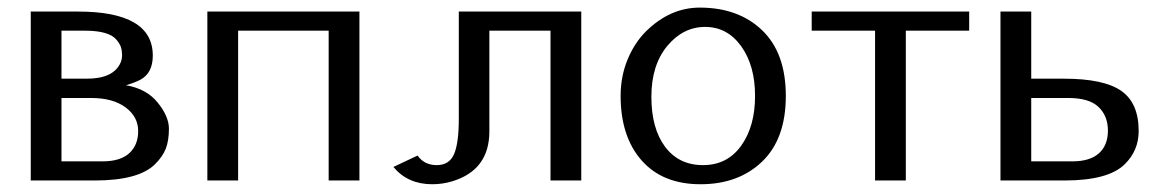

<svg xmlns="http://www.w3.org/2000/svg" viewBox="-20 -470 3017 500"><path d="M140.1 -214.8V-49.8H247.1Q293 -49.8 316.4 -70.8Q339.8 -91.8 339.8 -128.9Q339.8 -166 306.9 -190.4Q273.9 -214.8 217.8 -214.8ZM308.1 -248Q361.8 -238.8 390.9 -202.6Q419.9 -166.5 419.9 -135Q419.9 -103.5 411.6 -82.5Q403.3 -61.5 383.3 -42Q340.3 0 227.1 0H60.1V-439.9H183.1Q377.9 -439.9 377.9 -325.2Q377.9 -280.3 346.2 -262.7Q331.5 -254.9 308.1 -248ZM140.1 -390.1V-265.1H206.1Q275.4 -265.1 293.9 -306.6Q297.9 -315.9 297.9 -326.7Q297.9 -337.4 294.9 -347.2Q292 -356.4 282.7 -367.2Q263.7 -389.6 203.1 -390.1Z M916 -439.9V0H835.9V-390.1H600.1V0H520V-439.9Z M1413.6 0V-390.1H1254.4V-127Q1253.9 -27.3 1158.2 2Q1132.8 9.8 1105.5 9.8Q1042 9.8 1004.4 -35.2L1067.4 -64.9Q1085 -40 1117.4 -40Q1149.9 -40 1162.4 -68.6Q1174.8 -97.2 1174.8 -160.2V-439.9H1493.7V0Z M1596.2 0ZM1910.2 -90.6Q1946.3 -141.1 1946.3 -220.2Q1946.3 -299.3 1910.2 -349.6Q1874 -399.9 1816.4 -399.9Q1758.8 -399.9 1717.5 -350.1Q1676.3 -300.3 1676.3 -218Q1676.3 -135.7 1711.9 -87.9Q1747.6 -40 1810.8 -40Q1874 -40 1910.2 -90.6ZM1596.2 -220.2Q1596.2 -271 1614.3 -314.9Q1632.3 -358.4 1661.6 -387.7Q1724.6 -450.2 1802.2 -450.2Q1903.3 -450.2 1964.8 -391.1Q2026.4 -332 2026.4 -220.2Q2026.4 -108.4 1964.8 -49.3Q1903.3 9.8 1804.4 9.8Q1705.6 9.8 1650.9 -52.2Q1596.2 -114.3 1596.2 -220.2Z M2338.9 -390.1V0H2258.8V-390.1H2093.8V-439.9H2503.9V-390.1Z M2665.5 -214.8V-49.8H2772.5Q2818.4 -49.8 2841.8 -70.8Q2865.2 -91.8 2865.2 -129.9Q2865.2 -168 2840.8 -191.4Q2816.4 -214.8 2762.2 -214.8ZM2945.3 -128.9Q2945.3 -77.6 2908.7 -42Q2865.7 0 2752.4 0H2585.4V-439.9H2665.5V-265.1H2750.5Q2854.5 -265.1 2899.9 -233.4Q2945.3 -201.7 2945.3 -128.9Z"/></svg>

Font: Pfennig
Style: Medium
Weight: 500
Version: Version 20120410 ; ttfautohint (v0.8)